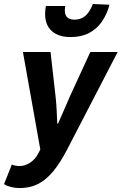

<svg xmlns="http://www.w3.org/2000/svg" viewBox="-55 -760 616 974"><path d="M45.7 194Q21.7 194 0.7 188.7Q-20.3 183.4 -34.6 174.1L5.1 74.6Q21.7 82.3 44.4 82.3Q71.3 82.3 97.4 65.5Q123.6 48.8 139.9 16.9L149.5 -1.5L61.3 -496.1H201.4L226.6 -273.1Q230.2 -242.4 232.3 -203.9Q234.4 -165.3 235.5 -133.1H239.5Q254.2 -165.6 270.4 -203.6Q286.6 -241.6 300.6 -273.1L403.1 -496.1H541.8L286.3 -2.9Q250 67.5 213.6 110.7Q177.2 154 136.6 174Q96.1 194 45.7 194ZM303.4 -572Q242 -572 207.9 -602.4Q173.8 -632.9 173.8 -689.8Q173.8 -699.1 174.9 -709.3Q176 -719.5 177.8 -729.7H275.9Q274.9 -722.1 274.4 -716.9Q273.9 -711.6 273.9 -706.6Q273.9 -683.6 286.3 -671.9Q298.7 -660.3 321.9 -660.3Q344.3 -660.3 361.9 -669Q379.5 -677.8 392.6 -695.6Q405.8 -713.3 415.8 -739.7L500.6 -736Q487.3 -686.9 461.7 -650Q436.2 -613.2 397 -592.6Q357.9 -572 303.4 -572Z"/></svg>

Font: Source Sans 3 VF
Style: Italic
Weight: 200
Italic angle: -11°
Designer: Paul D. Hunt
Foundry: Adobe Systems Incorporated
Version: Version 3.042;hotconv 1.0.118;makeotfexe 2.5.65603